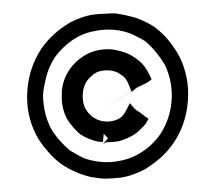

<svg xmlns="http://www.w3.org/2000/svg" viewBox="-51 -753 904 808"><g transform="rotate(5 401.5 -349.5)"><path d="M740.2 -350.6Q740.2 -257.8 696.3 -177.7Q675.8 -140.6 647.5 -110.4Q620.1 -82 586.9 -56.6Q527.3 -18.6 477.5 -9.8Q430.7 -1 402.3 -1H401.4Q392.6 -2 383.8 -2Q375 -2 364.3 -2.9Q329.1 -7.8 296.9 -18.6Q263.7 -29.3 232.4 -46.9Q197.3 -68.4 168.9 -97.7Q139.6 -125 116.2 -160.2Q65.4 -242.2 63.5 -339.8V-350.6Q63.5 -441.4 106.4 -522.5Q127.9 -559.6 155.3 -588.9Q182.6 -618.2 217.8 -643.6Q277.3 -680.7 330.1 -688.5Q392.6 -698.2 403.3 -698.2Q403.3 -698.2 404.3 -698.2Q451.2 -695.3 489.3 -687.5Q530.3 -677.7 572.3 -656.2L573.2 -655.3Q608.4 -633.8 636.2 -605.5Q664.1 -577.1 688.5 -541Q738.3 -459 740.2 -361.3V-360.4ZM130.9 -348.6V-337.9V-328.1Q138.7 -253.9 173.8 -196.3Q191.4 -169.9 215.3 -147Q239.3 -124 266.6 -105.5Q280.3 -98.6 316.4 -83Q350.6 -70.3 401.4 -70.3Q439.5 -70.3 477.5 -82Q543.9 -99.6 598.6 -156.2Q626 -187.5 637.7 -210Q671.9 -275.4 671.9 -347.7Q671.9 -430.7 629.9 -502Q611.3 -527.3 587.9 -551.3Q564.5 -575.2 537.1 -593.8Q526.4 -599.6 489.3 -614.3Q452.1 -628.9 401.4 -628.9Q361.3 -627.9 326.2 -617.2Q256.8 -599.6 205.1 -543Q181.6 -517.6 165 -489.3Q142.6 -444.3 136.7 -400.9Q130.9 -357.4 130.9 -348.6ZM397.5 -241.2H399.4Q410.2 -241.2 419.9 -243.2Q449.2 -249 465.8 -264.6Q476.6 -274.4 486.3 -298.8L498 -327.1L518.6 -306.6L520.5 -304.7H521.5L522.5 -303.7L530.3 -298.8Q540 -293 546.9 -290Q555.7 -284.2 559.6 -281.7Q563.5 -279.3 564.5 -278.3L582 -268.6Q573.2 -251 573.2 -249Q570.3 -242.2 548.8 -217.8Q538.1 -205.1 523.4 -194.3Q508.8 -183.6 495.1 -176.8Q481.4 -169.9 466.8 -164.1Q437.5 -156.2 415 -155.3L401.4 -147.5L418.9 -171.9L399.4 -189.5V-154.3Q393.6 -154.3 388.7 -154.3H379.9H377.9Q335.9 -160.2 302.7 -177.7Q281.2 -192.4 264.6 -210Q248 -225.6 234.4 -247.1Q209 -293.9 209 -347.7Q208 -349.6 208 -350.6Q208 -403.3 233.4 -447.3Q258.8 -490.2 300.8 -517.6Q346.7 -545.9 404.3 -545.9H405.3Q447.3 -543 476.6 -532.2Q505.9 -519.5 526.4 -503.9Q542 -492.2 553.7 -476.6Q564.5 -462.9 580.1 -435.5L569.3 -424.8Q566.4 -422.9 562.5 -419.9Q170.9 -142.6 560.5 -418Q555.7 -415 549.8 -412.1Q532.2 -401.4 526.4 -397.9Q520.5 -394.5 520.5 -394.5L501 -375L488.3 -400.4L486.3 -404.3Q477.5 -422.9 462.9 -435.5Q450.2 -444.3 434.6 -451.2Q417 -457 400.4 -457Q383.8 -457 371.1 -453.1Q344.7 -448.2 326.2 -425.8Q318.4 -418 310.5 -406.2Q296.9 -380.9 296.9 -351.6Q296.9 -321.3 309.6 -293.9Q316.4 -283.2 325.2 -273.4Q334 -264.6 344.7 -256.8Q356.4 -250 368.2 -246.1Q379.9 -242.2 394.5 -241.2Z"/></g></svg>

Font: LeFont
Style: Default
Weight: 400
Designer: Leryon MEDIA
Version: Version 1.0